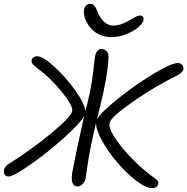

<svg xmlns="http://www.w3.org/2000/svg" viewBox="-40 -961 978 1003"><path d="M542 -767.1Q510.3 -767.1 483.9 -778.3Q457.5 -789.6 441.2 -806.4Q424.8 -823.2 414.1 -843Q403.3 -862.8 399.9 -880.6Q396.5 -898.4 398.9 -911.1Q401.9 -924.3 410.4 -932.6Q418.9 -940.9 431.2 -940.9Q435.5 -940.9 439.5 -939.7Q443.4 -938.5 446.3 -937Q449.2 -935.5 452.1 -931.9Q455.1 -928.2 456.8 -926.3Q458.5 -924.3 460.9 -919.2Q463.4 -914.1 464.1 -912.1Q464.8 -910.2 467.3 -904.3Q469.7 -898.4 470.2 -897Q501 -827.1 553.2 -827.1Q584.5 -827.1 627.9 -850.1Q634.3 -853.5 645.8 -860.4Q657.2 -867.2 663.3 -870.6Q669.4 -874 677.2 -877Q685.1 -879.9 690.9 -879.9Q702.1 -879.9 706.8 -873.5Q711.4 -867.2 710 -857.9Q703.1 -826.2 649.7 -796.6Q596.2 -767.1 542 -767.1ZM5.9 -39.1Q-9.8 -39.1 -15.6 -49.1Q-21.5 -59.1 -19 -73.2Q-16.1 -91.8 8.8 -106.9Q120.1 -176.3 225.3 -262.7Q330.6 -349.1 336.9 -380.9Q342.8 -408.2 281.5 -482.7Q220.2 -557.1 162.1 -599.1Q141.1 -614.3 132.1 -624.8Q123 -635.3 125 -645Q126.5 -654.8 134.5 -660.9Q142.6 -667 154.8 -667Q184.1 -667 243.9 -612.5Q303.7 -558.1 353.3 -488.3Q402.8 -418.5 405.8 -379.9Q412.6 -404.3 416 -418.9Q430.7 -477.1 439 -530.8Q447.3 -584.5 450.9 -621.1Q454.6 -657.7 457 -668.9Q460 -684.1 468.5 -694.6Q477.1 -705.1 487.8 -705.1Q506.3 -705.1 517.1 -693.1Q527.8 -681.2 526.9 -662.1Q526.9 -650.9 524.7 -625.7Q522.5 -600.6 512.2 -541.3Q502 -481.9 485.8 -417Q484.9 -412.1 477.1 -381.6Q469.2 -351.1 465.8 -335.9Q482.9 -370.1 572 -442.1Q661.1 -514.2 757.8 -573Q854.5 -631.8 889.2 -631.8Q902.8 -631.8 911.4 -622.1Q919.9 -612.3 918 -598.1Q916 -589.8 907.2 -581.5Q898.4 -573.2 887.2 -567.9Q768.6 -509.3 653.3 -429.2Q538.1 -349.1 532.2 -317.9Q526.9 -291.5 562.7 -237.5Q598.6 -183.6 655 -127Q711.4 -70.3 767.1 -30.8Q790.5 -15.6 787.1 -1Q785.6 8.8 776.9 15.4Q768.1 22 754.9 22Q722.2 22 670.4 -18.1Q618.7 -58.1 572.3 -112.5Q525.9 -167 492.9 -226.1Q460 -285.2 461.9 -319.8Q441.9 -236.8 430.2 -174.8Q422.9 -138.7 415.5 -85.9Q408.2 -33.2 407.2 -28.8Q403.3 -11.7 391.1 0.7Q378.9 13.2 365.2 13.2Q345.2 13.2 338.1 -6.6Q331.1 -26.4 338.9 -67.9Q358.4 -171.9 399.9 -356Q378.9 -316.4 291.7 -238.8Q204.6 -161.1 117.4 -100.1Q30.3 -39.1 5.9 -39.1Z"/></svg>

Font: Shantell Sans Irregular
Style: Italic
Weight: 300
Italic angle: -11.31°
Designer: Stephen Nixon, Anya Danilova, Shantell Martin
Foundry: Arrow Type
Version: Version 1.006;[9816181b4]